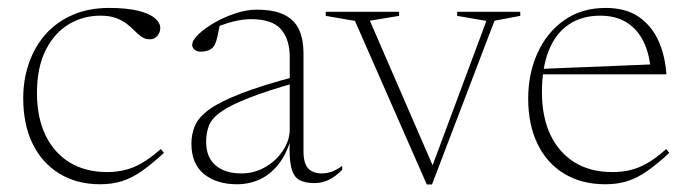

<svg xmlns="http://www.w3.org/2000/svg" viewBox="-20 -466 1782 496"><path d="M261.5 -445.5Q306.5 -445.5 335.8 -438.5Q365 -431.5 379.5 -419.5Q394 -407.5 394 -393.5Q394 -386 390.5 -379.2Q387 -372.5 381 -368.5Q375 -364.5 367 -364.5Q355 -364.5 346 -370.8Q337 -377 328.2 -386Q319.5 -395 308 -404Q296.5 -413 280.2 -419.2Q264 -425.5 239 -425.5Q194.5 -425.5 157.2 -403Q120 -380.5 97.8 -336Q75.5 -291.5 75.5 -226Q75.5 -162.5 97.5 -116.8Q119.5 -71 160.2 -46.2Q201 -21.5 257 -21.5Q293.5 -21.5 324.8 -34Q356 -46.5 395.5 -81L403.5 -71Q372.5 -42.5 347 -24.5Q321.5 -6.5 295.8 1.8Q270 10 238.5 10Q178.5 10 133.5 -17.5Q88.5 -45 64.2 -94.8Q40 -144.5 40 -212.5Q40 -260 54.5 -302.2Q69 -344.5 97.2 -376.8Q125.5 -409 167 -427.2Q208.5 -445.5 261.5 -445.5Z M747.5 -269.5V-253.5Q668 -231 620.8 -212.2Q573.5 -193.5 550 -176.5Q526.5 -159.5 519.5 -140.8Q512.5 -122 512.5 -99.5Q512.5 -60 536.8 -39Q561 -18 603.5 -18Q637.5 -18 666 -34.8Q694.5 -51.5 711.5 -77.8Q728.5 -104 728.5 -132V-318.5Q728.5 -364.5 705.8 -390.5Q683 -416.5 628 -416.5Q606.5 -416.5 580.2 -409.8Q554 -403 517.5 -387L548 -402.5Q545 -387 542.5 -375.2Q540 -363.5 537 -355.5Q534 -347.5 529.5 -343Q524.5 -338 516.2 -335.2Q508 -332.5 499.5 -332.5Q488.5 -332.5 482.5 -337.8Q476.5 -343 476.5 -350Q476.5 -362 492.8 -377.5Q509 -393 534.2 -407.5Q559.5 -422 588.2 -431.5Q617 -441 642 -441Q688.5 -441 715 -427.5Q741.5 -414 752.8 -388.8Q764 -363.5 764 -329V-75Q764 -54 769.5 -41.5Q775 -29 785.8 -23.5Q796.5 -18 810.5 -18Q823.5 -18 835.8 -22Q848 -26 864 -37.5V-27.5Q846.5 -9.5 829 -1.2Q811.5 7 792.5 7Q767 7 752.2 -1.8Q737.5 -10.5 732 -35Q726.5 -59.5 728.5 -106.5L731.5 -107Q719.5 -66.5 698.8 -40.8Q678 -15 651 -2.5Q624 10 591.5 10Q540 10 507.2 -16.2Q474.5 -42.5 474.5 -95Q474.5 -119.5 483.5 -141Q492.5 -162.5 520 -182.8Q547.5 -203 602 -224.2Q656.5 -245.5 747.5 -269.5Z M1257.5 -412.5 1096 10.5H1082.5L897 -412L821.5 -425V-435.5H1011V-425L935.5 -412.5L1104.5 -23L1090.5 -20L1236.5 -412L1161 -425V-435.5H1324V-425Z M1544.5 -445.5Q1597 -445.5 1630.5 -422.2Q1664 -399 1681.2 -360.2Q1698.5 -321.5 1701.5 -274H1376.5V-288L1673 -300L1661.5 -279.5Q1658.5 -326.5 1642.2 -359Q1626 -391.5 1598 -408.5Q1570 -425.5 1530.5 -425.5Q1483.5 -425.5 1449.5 -402.8Q1415.5 -380 1397.8 -335.8Q1380 -291.5 1380 -228Q1380 -163.5 1402.2 -117.2Q1424.5 -71 1465 -46.2Q1505.5 -21.5 1562 -21.5Q1587 -21.5 1608.8 -26.8Q1630.5 -32 1653 -45Q1675.5 -58 1701 -81L1709 -71Q1678 -42.5 1652.5 -24.5Q1627 -6.5 1601.2 1.8Q1575.5 10 1543.5 10Q1483 10 1438 -17Q1393 -44 1368.8 -93.8Q1344.5 -143.5 1344.5 -211.5Q1344.5 -275.5 1368.5 -328.8Q1392.5 -382 1437.5 -413.8Q1482.5 -445.5 1544.5 -445.5Z"/></svg>

Font: Newsreader 24pt ExtraLight
Style: Regular
Weight: 250
Designer: Hugues Gentile
Foundry: Production Type
Version: Version 1.003